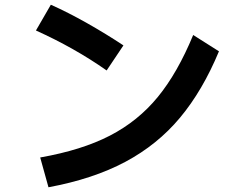

<svg xmlns="http://www.w3.org/2000/svg" viewBox="-20 -789 1040 812"><path d="M431 -491Q296 -586 132 -660L195 -769Q267 -737 347.5 -691.5Q428 -646 502 -597ZM150 -123Q326 -154 445 -215.5Q564 -277 647.5 -379Q731 -481 797 -641L906 -572Q837 -406 741.5 -291.5Q646 -177 510 -104.5Q374 -32 185 3Z"/></svg>

Font: IBM Plex Sans JP SemiBold
Style: Regular
Weight: 600
Designer: Mike Abbink; Paul van der Laan; Pieter van Rosmalen; Wujin Sim; Yejin Wi; Jinhee Kim; Boomi Park; Yona Kim; Kichan Ma
Foundry: Sandoll Inc.
Version: Version 1.001